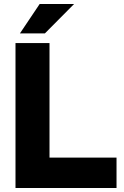

<svg xmlns="http://www.w3.org/2000/svg" viewBox="-20 -934 614 954"><path d="M57 0H559V-151H226V-720H57ZM79 -768H203L348 -914H177Z"/></svg>

Font: Aspekta 750
Style: Regular
Weight: 750
Designer: Ivo Dolenc
Version: Version 2.000